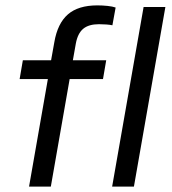

<svg xmlns="http://www.w3.org/2000/svg" viewBox="-20 -694 639 714"><path d="M88 0 158 -400H53L65 -470H170L182 -537Q194 -607 232.5 -640.5Q271 -674 342 -674Q361 -674 380 -672Q399 -670 410 -666L398 -600Q389 -602 375 -603Q361 -604 348 -604Q310 -604 289.5 -587Q269 -570 262 -532L251 -470H375L363 -400H239L169 0ZM397 0 514 -668H595L478 0Z"/></svg>

Font: Celebes
Style: Italic
Weight: 400
Italic angle: -10°
Designer: Anugrah Pasau
Foundry: Lafontype
Version: Version 1.000; ttfautohint (v1.8.4)